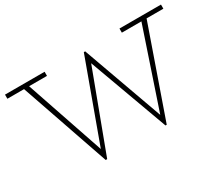

<svg xmlns="http://www.w3.org/2000/svg" viewBox="-122 -964 1437 1257"><g transform="rotate(-30 596.0 -336.0)"><path d="M1186 -686V-654.8H1059.1L825.2 14.2H815.9L598.1 -582L375 14.2H363.8L132.8 -654.8H6.8V-686H306.2V-654.8H170.9L372.1 -64L592.8 -668.9H603L820.8 -63L1020 -654.8H872.1V-686Z"/></g></svg>

Font: BioRhyme ExtraLight
Style: Regular
Weight: 275
Designer: Aoife Mooney
Foundry: Aoife Mooney Type
Version: Version 1.500;PS 001.500;hotconv 1.0.88;makeotf.lib2.5.64775